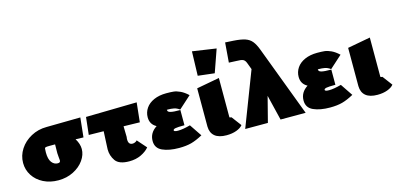

<svg xmlns="http://www.w3.org/2000/svg" viewBox="-66 -1119 3188 1537"><g transform="rotate(-15 1528.5 -350.5)"><path d="M548 -270Q504 -272 483 -272Q511 -227 511 -184Q511 -137 479.5 -92Q448 -47 392 -18.5Q336 10 267 10Q198 10 143.5 -17.5Q89 -45 58.5 -92.5Q28 -140 28 -197Q28 -258 62 -310.5Q96 -363 155 -395Q214 -427 284 -427L565 -431ZM318 -142Q318 -151 315.5 -168.5Q313 -186 313 -202Q313 -255 314 -275H270Q244 -275 236.5 -273Q229 -271 227.5 -264Q226 -257 226 -231Q226 -176 246 -149.5Q266 -123 296 -123Q308 -123 313 -127.5Q318 -132 318 -142Z M953 -137 1020 -61Q995 -31 952 -10.5Q909 10 854 10Q769 10 739.5 -32.5Q710 -75 710 -127L711 -150L717 -276L594 -278L610 -423L1032 -431L1015 -270L881 -273L883 -182Q882 -182 881.5 -176.5Q881 -171 881 -163Q881 -120 916 -120Q925 -120 936 -124.5Q947 -129 953 -137Z M1464 -42Q1411 -13 1368.5 -1.5Q1326 10 1267 10Q1184 10 1129.5 -14.5Q1075 -39 1075 -99Q1075 -166 1137 -206Q1086 -233 1086 -292Q1086 -333 1109 -367Q1132 -401 1176 -420.5Q1220 -440 1279 -440Q1316 -440 1340 -437.5Q1364 -435 1394 -421Q1424 -407 1456 -377L1354 -285Q1331 -302 1308 -306.5Q1285 -311 1257 -311Q1252 -311 1250.5 -310.5Q1249 -310 1250 -308.5Q1251 -307 1251 -305Q1251 -293 1273.5 -287Q1296 -281 1354 -281V-155Q1297 -155 1278.5 -151Q1260 -147 1260 -137Q1260 -133 1267.5 -129.5Q1275 -126 1294 -126Q1334 -126 1396 -143Z M1529 -97V-414L1718 -449V-128Q1718 -123 1719.5 -121.5Q1721 -120 1726 -120H1728Q1736 -120 1738 -114L1795 -38Q1779 -17 1743 -3.5Q1707 10 1660 10Q1596 10 1563 -17.5Q1530 -45 1529 -97ZM1559 -510 1565 -711 1762 -682 1696 -494Z M2109 0 2058 -210 2004 0H1816L1989 -450L1968 -506Q1959 -530 1943 -537Q1927 -544 1892 -544L1827 -547L1840 -711L1909 -707Q1969 -703 2003.5 -691.5Q2038 -680 2059 -654.5Q2080 -629 2098 -581L2317 0Z M2715 -42Q2662 -13 2619.5 -1.5Q2577 10 2518 10Q2435 10 2380.5 -14.5Q2326 -39 2326 -99Q2326 -166 2388 -206Q2337 -233 2337 -292Q2337 -333 2360 -367Q2383 -401 2427 -420.5Q2471 -440 2530 -440Q2567 -440 2591 -437.5Q2615 -435 2645 -421Q2675 -407 2707 -377L2605 -285Q2582 -302 2559 -306.5Q2536 -311 2508 -311Q2503 -311 2501.5 -310.5Q2500 -310 2501 -308.5Q2502 -307 2502 -305Q2502 -293 2524.5 -287Q2547 -281 2605 -281V-155Q2548 -155 2529.5 -151Q2511 -147 2511 -137Q2511 -133 2518.5 -129.5Q2526 -126 2545 -126Q2585 -126 2647 -143Z M2780 -97V-414L2969 -449V-128Q2969 -123 2970.5 -121.5Q2972 -120 2977 -120H2979Q2987 -120 2989 -114L3046 -38Q3030 -17 2994 -3.5Q2958 10 2911 10Q2847 10 2814 -17.5Q2781 -45 2780 -97Z"/></g></svg>

Font: Ysabeau Heavy
Style: Regular
Weight: 800
Designer: Christian Thalmann (Catharsis Fonts)
Version: Version 0.003